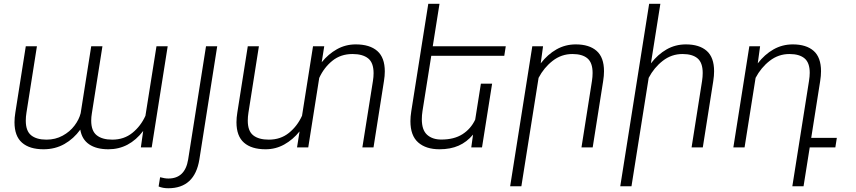

<svg xmlns="http://www.w3.org/2000/svg" viewBox="-20 -770 4470 1003"><path d="M739.7 -165 797.4 -528.3H856L772.5 0H715.8L728 -85.9Q654.8 9.8 546.4 9.8Q483.4 9.8 445.6 -16.1Q407.7 -42 399.4 -92.8Q365.2 -45.4 316.7 -17.8Q268.1 9.8 207.5 9.8Q134.3 9.8 95 -24.7Q55.7 -59.1 55.7 -131.3Q55.7 -154.8 60.1 -181.6L114.7 -528.3H172.9L118.2 -181.2Q114.7 -160.2 114.7 -139.6Q114.7 -85.9 142.8 -63.2Q170.9 -40.5 222.7 -40.5Q269.5 -40.5 307.4 -61.3Q345.2 -82 369.1 -113.8Q393.1 -145.5 401.4 -178.7L456.5 -528.3H515.1L460 -178.7Q456.5 -158.7 456.5 -139.6Q456.5 -86.4 485.1 -63.5Q513.7 -40.5 566.4 -40.5Q627.9 -40.5 671.6 -75.9Q715.3 -111.3 739.7 -165Z M1056.2 -528.3H1114.7L1021.5 63Q997.1 213.4 858.9 213.4Q830.6 213.4 808.6 204.1L816.4 155.8Q840.8 162.6 859.4 162.6Q946.8 162.6 962.9 63Z M1990.2 -397Q1990.2 -374 1985.8 -346.7L1931.2 0H1873L1928.2 -347.2Q1931.6 -368.2 1931.6 -387.7Q1931.6 -442.4 1903.1 -465.1Q1874.5 -487.8 1821.3 -487.8Q1759.8 -487.8 1716.1 -452.4Q1672.4 -417 1647.9 -363.3V-364.3L1590.3 0H1531.7L1544.9 -83.5Q1510.3 -40.5 1465.3 -15.4Q1420.4 9.8 1367.2 9.8Q1293.9 9.8 1254.6 -24.7Q1215.3 -59.1 1215.3 -131.3Q1215.3 -154.8 1219.7 -181.6L1274.4 -528.3H1332.5L1277.8 -181.2Q1274.4 -160.2 1274.4 -139.6Q1274.4 -85.4 1303 -63Q1331.5 -40.5 1384.3 -40.5Q1445.8 -40.5 1489.5 -75.9Q1533.2 -111.3 1557.6 -165V-164.1L1615.2 -528.3H1673.8L1660.6 -444.8Q1695.3 -487.8 1740.2 -512.9Q1785.2 -538.1 1838.4 -538.1Q1911.6 -538.1 1950.9 -503.7Q1990.2 -469.2 1990.2 -397Z M2187 -189.5Q2183.6 -167.5 2183.6 -147Q2183.6 -90.8 2211.2 -65.9Q2238.8 -41 2285.6 -41Q2352.1 -41 2395.8 -68.8Q2439.5 -96.7 2462.4 -145L2492.2 -333H2550.8L2498 0H2441.9L2451.2 -66.9Q2418.5 -27.8 2375.7 -9Q2333 9.8 2275.9 9.8Q2205.1 9.8 2164.6 -25.9Q2124 -61.5 2124 -137.2Q2124 -160.2 2128.4 -188L2174.3 -478.5L2182.1 -528.3L2217.3 -750H2275.9L2240.7 -528.3H2622.1L2614.3 -478.5H2232.9Z M2793.5 -363.3 2703.6 203.1H2645L2760.7 -528.3H2816.9L2804.7 -439Q2840.8 -485.8 2887 -512Q2933.1 -538.1 2987.8 -538.1Q3058.1 -538.1 3096.7 -504.2Q3135.3 -470.2 3135.3 -397.9Q3135.3 -374.5 3130.9 -346.7L3076.2 0H3017.6L3072.3 -346.7Q3075.7 -368.7 3075.7 -388.7Q3075.7 -442.4 3048.8 -465.1Q3022 -487.8 2970.2 -487.8Q2912.6 -487.8 2866.9 -452.1Q2821.3 -416.5 2793.5 -363.3Z M3368.7 -363.3 3278.8 203.1H3220.2L3371.1 -750H3429.7L3380.4 -439Q3416.5 -485.8 3462.4 -512Q3508.3 -538.1 3563 -538.1Q3633.3 -538.1 3671.9 -504.2Q3710.4 -470.2 3710.4 -397.9Q3710.4 -374.5 3706.1 -346.7L3651.4 0H3592.8L3647.5 -346.7Q3650.9 -368.7 3650.9 -388.7Q3650.9 -442.4 3624 -465.1Q3597.2 -487.8 3545.4 -487.8Q3487.8 -487.8 3442.1 -452.1Q3396.5 -416.5 3368.7 -363.3Z M4343.8 0H4210L4177.7 203.1H4119.1L4206.1 -346.7Q4210 -371.6 4210 -389.6Q4210 -442.4 4182.9 -465.1Q4155.8 -487.8 4104 -487.8Q4046.4 -487.8 4000.7 -452.1Q3955.1 -416.5 3927.2 -363.3L3869.6 0H3811L3894.5 -528.3H3950.7L3938.5 -439Q3974.6 -485.8 4020.8 -512Q4066.9 -538.1 4121.6 -538.1Q4191.9 -538.1 4230.5 -504.2Q4269 -470.2 4269 -397.9Q4269 -374.5 4264.6 -346.7L4217.8 -49.8H4351.6Z"/></svg>

Font: Mardoto Light
Style: Italic
Weight: 300
Italic angle: -12°
Designer: Christian Robertson, Vahan Hovhannisyan
Foundry: Google
Version: Version 1.000